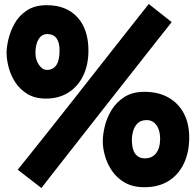

<svg xmlns="http://www.w3.org/2000/svg" viewBox="-20 -850 983 964"><path d="M188 94 69 2Q92 -26 134.5 -79.5Q177 -133 232 -202Q287 -271 347.5 -348Q408 -425 468 -501.5Q528 -578 580.5 -644.5Q633 -711 671.5 -760Q710 -809 727 -830L842 -739Q827 -720 794 -678.5Q761 -637 716 -579.5Q671 -522 618.5 -455.5Q566 -389 511.5 -319.5Q457 -250 405 -183.5Q353 -117 308.5 -60.5Q264 -4 232.5 36.5Q201 77 188 94ZM211 -355Q155 -355 117 -378.5Q79 -402 56 -438Q33 -474 23 -513.5Q13 -553 13 -585Q13 -614 22.5 -654Q32 -694 54 -733Q76 -772 115.5 -798Q155 -824 215 -824Q313 -824 368.5 -763.5Q424 -703 424 -596Q424 -524 397.5 -469.5Q371 -415 323 -385Q275 -355 211 -355ZM215 -499Q279 -499 279 -596Q279 -679 217 -679Q190 -679 174 -653.5Q158 -628 158 -584Q158 -550 175.5 -524.5Q193 -499 215 -499ZM706 90Q647 90 607 67Q567 44 542.5 8Q518 -28 507 -67.5Q496 -107 496 -140Q496 -173 506 -215.5Q516 -258 540 -297.5Q564 -337 604.5 -363Q645 -389 705 -389Q774 -389 824.5 -361Q875 -333 902.5 -281.5Q930 -230 930 -160Q930 -84 902.5 -27.5Q875 29 825 59.5Q775 90 706 90ZM708 -55Q744 -55 764 -81Q784 -107 784 -153Q784 -196 765.5 -221.5Q747 -247 717 -247Q686 -247 670 -230Q654 -213 648 -190.5Q642 -168 642 -149Q642 -55 708 -55Z"/></svg>

Font: Mochiy Pop P One
Style: Regular
Weight: 400
Designer: FONTDASU
Foundry: FONTDASU / Google Inc. / Adobe
Version: Version 2.000